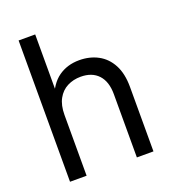

<svg xmlns="http://www.w3.org/2000/svg" viewBox="-133 -828 832 929"><g transform="rotate(-20 283.0 -364.0)"><path d="M153.8 -313V0H68.4V-727.5H153.8V-400.9H132.8Q158.2 -473.1 203.6 -505.4Q249 -537.6 310.5 -537.6Q364.3 -537.6 406.7 -514.9Q449.2 -492.2 473.6 -446.5Q498 -400.9 498 -332V0H412.6V-325.7Q412.6 -390.6 380.4 -425.3Q348.1 -460 290 -460Q252 -460 220.9 -444.1Q189.9 -428.2 171.9 -395.5Q153.8 -362.8 153.8 -313Z"/></g></svg>

Font: Inter 24pt
Style: Regular
Weight: 400
Designer: Rasmus Andersson
Foundry: rsms
Version: Version 4.001;git-66647c0bb